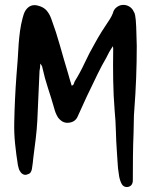

<svg xmlns="http://www.w3.org/2000/svg" viewBox="-20 -783 615 782"><path d="M440 -595Q431 -582 424.5 -570.5Q418 -559 413 -548Q395 -517 379 -484.5Q363 -452 347 -418Q334 -392 322 -365Q310 -338 297 -310Q287 -285 258 -283Q245 -282 234.5 -288Q224 -294 216 -305Q206 -321 201 -341Q189 -383 175.5 -424Q162 -465 153 -506Q152 -515 144 -524Q144 -508 141 -494Q139 -444 136.5 -393Q134 -342 132 -292Q130 -255 125.5 -218Q121 -181 116 -143Q115 -131 113.5 -119.5Q112 -108 110 -95Q109 -88 105 -81.5Q101 -75 92 -73Q84 -69 75.5 -72.5Q67 -76 62 -85Q58 -90 56.5 -96.5Q55 -103 53 -110Q46 -153 41.5 -197Q37 -241 38 -284Q40 -381 47 -475Q50 -507 52 -539Q54 -571 56 -604Q58 -630 61.5 -656.5Q65 -683 72 -709Q74 -717 76.5 -724.5Q79 -732 83 -739Q102 -769 135 -760Q158 -754 170 -740Q182 -726 189 -706Q209 -652 224.5 -596.5Q240 -541 257 -485Q260 -473 264 -460Q268 -447 272 -434Q279 -436 280.5 -441.5Q282 -447 284 -451Q307 -488 325 -527Q343 -566 365 -604Q379 -630 395 -655.5Q411 -681 428 -706Q431 -711 434.5 -717.5Q438 -724 440 -730Q443 -744 454.5 -753Q466 -762 479 -763Q493 -764 505.5 -757Q518 -750 524 -737Q529 -730 530.5 -720Q532 -710 533 -701Q535 -676 535.5 -649Q536 -622 537 -595Q537 -530 534.5 -465Q532 -400 527 -335Q525 -313 525 -289.5Q525 -266 524 -242Q522 -194 521.5 -145.5Q521 -97 521 -49Q521 -27 503 -22Q483 -18 474 -37Q466 -54 464 -74Q460 -97 459 -120.5Q458 -144 456 -166Q453 -207 452 -249Q451 -291 447 -332Q442 -394 441 -456Q440 -518 441 -580Q441 -582 441 -585Q441 -588 440 -595Z"/></svg>

Font: Delicious Handrawn
Style: Regular
Weight: 400
Designer: Agung Rohmat
Foundry: Agung Rohmat
Version: Version 1.002; ttfautohint (v1.8.4.7-5d5b);gftools[0.9.27]